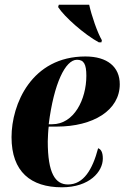

<svg xmlns="http://www.w3.org/2000/svg" viewBox="-20 -786 529 816"><path d="M400 -606H411L413 -615C394 -647 369 -720 359 -766H230L227 -756C253 -715 339 -639 400 -606ZM243 10C361 10 417 -57 417 -112C417 -141 408 -152 397 -156C373 -65 335 -2 269 -2C215 -2 183 -49 183 -185C183 -196 185 -236 187 -248H221C376 -248 489 -317 489 -428C489 -502 436 -546 343 -546C114 -546 29 -343 29 -203C29 -56 111 10 243 10ZM202 -258H187C209 -432 258 -532 307 -532C336 -532 347 -514 347 -464C347 -364 295 -258 202 -258Z"/></svg>

Font: Noto Serif Display Condensed ExtraBold
Style: Italic
Weight: 800
Width: 3
Italic angle: -12°
Designer: Monotype Design Team
Foundry: Monotype Imaging Inc.
Version: Version 2.009